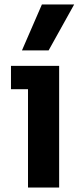

<svg xmlns="http://www.w3.org/2000/svg" viewBox="-20 -837 365 857"><path d="M105 -439H29V-543H244V0H105ZM167 -817H311L197 -612H78Z"/></svg>

Font: Sora-SIA SemiBold
Style: Regular
Weight: 600
Designer: Jonathan Barnbrook, Julián Moncada
Foundry: Barnbrook Fonts
Version: Version 2.000